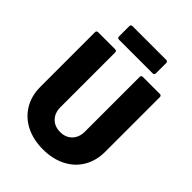

<svg xmlns="http://www.w3.org/2000/svg" viewBox="-246 -987 1115 1115"><g transform="rotate(45 311.5 -429.0)"><path d="M312 8Q233 8 172.5 -22.5Q112 -53 78.5 -109Q45 -165 45 -238V-688Q45 -693 48.5 -696.5Q52 -700 57 -700H199Q204 -700 207.5 -696.5Q211 -693 211 -688V-238Q211 -191 238.5 -162.5Q266 -134 312 -134Q357 -134 384.5 -162.5Q412 -191 412 -238V-688Q412 -693 415.5 -696.5Q419 -700 424 -700H566Q571 -700 574.5 -696.5Q578 -693 578 -688V-238Q578 -165 545 -109Q512 -53 451.5 -22.5Q391 8 312 8ZM173 -755Q168 -755 164.5 -758.5Q161 -762 161 -767V-854Q161 -859 164.5 -862.5Q168 -866 173 -866H452Q457 -866 460.5 -862.5Q464 -859 464 -854V-767Q464 -762 460.5 -758.5Q457 -755 452 -755Z"/></g></svg>

Font: LinhAnh ExtBd
Style: Regular
Weight: 800
Designer: Jeremy Tribby
Foundry: Tribby Type
Version: Version 1.408